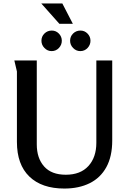

<svg xmlns="http://www.w3.org/2000/svg" viewBox="-20 -1080 747 1112"><path d="M193 -730V-244Q193 -164 235.5 -116Q278 -68 361 -68Q446 -68 492 -118.5Q538 -169 538 -253V-730H630V-266Q630 -174 596 -112Q562 -50 499.5 -19Q437 12 353 12Q222 12 150 -57.5Q78 -127 78 -258V-666L63 -730ZM341 -1060 402 -942H324L219 -1060ZM386 -844Q386 -869 403.5 -886Q421 -903 446 -903Q470 -903 487 -885.5Q504 -868 504 -844Q504 -820 487 -802Q470 -784 445 -784Q421 -784 403.5 -802Q386 -820 386 -844ZM220 -844Q220 -869 237.5 -886Q255 -903 280 -903Q304 -903 321 -885.5Q338 -868 338 -844Q338 -820 321 -802Q304 -784 279 -784Q255 -784 237.5 -802Q220 -820 220 -844Z"/></svg>

Font: Rosario Light SemiBold
Style: Regular
Weight: 600
Version: Version 1.101; ttfautohint (v1.8.1.43-b0c9)